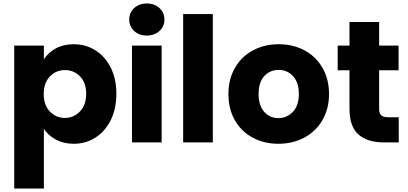

<svg xmlns="http://www.w3.org/2000/svg" viewBox="-20 -821 2352 1107"><path d="M233 -479Q258 -518 302 -542Q346 -566 405 -566Q474 -566 530 -531Q586 -496 618.5 -431Q651 -366 651 -280Q651 -194 618.5 -128.5Q586 -63 530 -27.5Q474 8 405 8Q347 8 302.5 -16Q258 -40 233 -78V266H62V-558H233ZM477 -280Q477 -344 441.5 -380.5Q406 -417 354 -417Q303 -417 267.5 -380Q232 -343 232 -279Q232 -215 267.5 -178Q303 -141 354 -141Q405 -141 441 -178.5Q477 -216 477 -280Z M827 -616Q782 -616 753.5 -642.5Q725 -669 725 -708Q725 -748 753.5 -774.5Q782 -801 827 -801Q871 -801 899.5 -774.5Q928 -748 928 -708Q928 -669 899.5 -642.5Q871 -616 827 -616ZM912 -558V0H741V-558Z M1207 -740V0H1036V-740Z M1585 8Q1503 8 1437.5 -27Q1372 -62 1334.5 -127Q1297 -192 1297 -279Q1297 -365 1335 -430.5Q1373 -496 1439 -531Q1505 -566 1587 -566Q1669 -566 1735 -531Q1801 -496 1839 -430.5Q1877 -365 1877 -279Q1877 -193 1838.5 -127.5Q1800 -62 1733.5 -27Q1667 8 1585 8ZM1585 -140Q1634 -140 1668.5 -176Q1703 -212 1703 -279Q1703 -346 1669.5 -382Q1636 -418 1587 -418Q1537 -418 1504 -382.5Q1471 -347 1471 -279Q1471 -212 1503.5 -176Q1536 -140 1585 -140Z M2279 -145V0H2192Q2099 0 2047 -45.5Q1995 -91 1995 -194V-416H1927V-558H1995V-694H2166V-558H2278V-416H2166V-192Q2166 -167 2178 -156Q2190 -145 2218 -145Z"/></svg>

Font: MSTAGE
Style: Bold
Weight: 700
Designer: Ninad Kale (Devanagari), Jonny Pinhorn (Latin)
Foundry: Indian Type Foundry
Version: 4.004